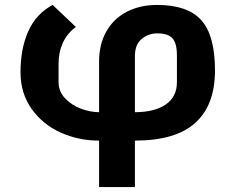

<svg xmlns="http://www.w3.org/2000/svg" viewBox="-20 -557 940 777"><path d="M381 12Q297 12 224.5 -21Q152 -54 107.5 -117Q63 -180 63 -265Q63 -360 94.5 -430.5Q126 -501 193 -537L287 -448Q251 -421 234 -383Q217 -345 217 -299V-225Q217 -187 243.5 -159Q270 -131 308 -117Q346 -103 381 -103V-309Q381 -377 410 -429Q439 -481 492.5 -509Q546 -537 616 -537Q739 -537 794.5 -475.5Q850 -414 850 -272Q850 -132 770.5 -60Q691 12 526 12V200H381ZM526 -103Q605 -103 650.5 -134Q696 -165 696 -225V-330Q696 -365 688.5 -384.5Q681 -404 663.5 -413Q646 -422 616 -422Q581 -422 553.5 -399.5Q526 -377 526 -330Z"/></svg>

Font: iA Writer Duo V
Style: Regular
Weight: 400
Designer: Mike Abbink, Paul van der Laan, Pieter van Rosmalen, Oliver Reichenstein
Foundry: Information Architects Inc.
Version: Version 2.000